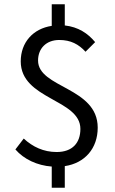

<svg xmlns="http://www.w3.org/2000/svg" viewBox="-20 -768 537 898"><path d="M222 110H283V9C377 -5 437 -74 437 -171C437 -361 158 -356 158 -485C158 -542 197 -581 257 -581C311 -581 348 -561 380 -526L425 -571C391 -612 346 -642 283 -649V-748H222V-647C135 -634 77 -570 77 -481C77 -302 356 -305 356 -165C356 -100 319 -57 245 -57C184 -57 133 -81 91 -120L52 -69C92 -23 154 6 222 11Z"/></svg>

Font: DAIFUKU Sans
Style: Regular
Weight: 400
Designer: Original font ‘Source Han Sans JP’ : Paul D. Hunt
Foundry: Daifuku
Version: Version 1.000